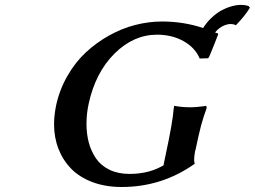

<svg xmlns="http://www.w3.org/2000/svg" viewBox="-20 -745 1029 775"><path d="M502.9 -43Q586.4 -43 647 -82L640.1 -79.1L648.9 -121.1Q677.2 -252.4 681.2 -307.1Q681.2 -307.6 682.1 -312.5Q683.1 -317.4 683.1 -317.9Q713.9 -312 747.1 -312Q761.2 -312 777.8 -313.5Q794.4 -314.9 803.7 -316.4L813 -317.9L814 -308.1Q800.8 -272.9 791.5 -237.8Q782.2 -202.6 769 -139.2Q767.1 -135.3 767.1 -132.8Q760.7 -95.7 766.1 -84Q633.8 9.8 471.2 9.8Q405.8 9.8 353.5 -9.8Q301.3 -29.3 267.6 -63.7Q233.9 -98.1 216.1 -144Q198.2 -189.9 198.2 -243.2Q198.2 -277.8 206.1 -317.9Q219.7 -381.8 251.5 -437.5Q283.2 -493.2 325.9 -533Q368.7 -572.8 420.2 -601.6Q471.7 -630.4 526.1 -644.3Q580.6 -658.2 633.8 -658.2Q721.7 -658.2 799.8 -631.8Q814.9 -655.8 835 -674.3Q855 -692.9 875.2 -703.6Q895.5 -714.4 916.3 -720Q937 -725.6 954.1 -725.3Q971.2 -725.1 983.9 -720.2L988.8 -713.9Q969.7 -682.1 932.1 -643.1Q913.1 -652.8 888.7 -643.8Q864.3 -634.8 848.1 -613.8L859.9 -609.9L860.8 -606.9Q854 -588.9 846.9 -571Q839.8 -553.2 833.5 -537.8Q827.1 -522.5 825.2 -518.1Q822.3 -512.2 819.8 -509.8L786.1 -508.8Q767.6 -552.7 720.9 -578.9Q674.3 -605 613.8 -605Q519 -605 442.1 -528.6Q365.2 -452.1 337.9 -326.2Q329.1 -286.1 329.1 -245.1Q329.1 -204.6 338.4 -169.7Q347.7 -134.8 367.4 -105.7Q387.2 -76.7 421.9 -59.8Q456.5 -43 502.9 -43Z"/></svg>

Font: Linear Smooth
Style: Bold Italic
Weight: 700
Designer: Philipp H. Poll, Flanker
Foundry: Philipp H. Poll, reworked by Flanker
Version: Version 1.061 | FøM Fix